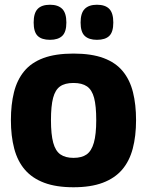

<svg xmlns="http://www.w3.org/2000/svg" viewBox="-20 -780 620 810"><path d="M26 -273Q26 -339 39 -391Q52 -443 82 -479.5Q112 -516 163 -535Q214 -554 290 -554Q366 -554 417 -535Q468 -516 498 -479.5Q528 -443 541 -391Q554 -339 554 -273Q554 -206 540 -153Q526 -100 495 -64Q464 -28 413.5 -9Q363 10 290 10Q217 10 166.5 -9Q116 -28 85 -64Q54 -100 40 -153Q26 -206 26 -273ZM195 -273Q195 -213 204.5 -178Q214 -143 235 -128.5Q256 -114 290 -114Q325 -114 345.5 -128.5Q366 -143 376 -178Q386 -213 386 -273Q386 -333 377 -367Q368 -401 347 -415.5Q326 -430 290 -430Q254 -430 233.5 -415.5Q213 -401 204 -367Q195 -333 195 -273ZM389 -612Q355 -612 337.5 -628.5Q320 -645 320 -685Q320 -725 337.5 -742.5Q355 -760 389 -760Q424 -760 441 -742.5Q458 -725 458 -685Q458 -645 441 -628.5Q424 -612 389 -612ZM191 -612Q156 -612 139 -628.5Q122 -645 122 -685Q122 -725 139 -742.5Q156 -760 191 -760Q225 -760 242.5 -742.5Q260 -725 260 -685Q260 -645 242.5 -628.5Q225 -612 191 -612Z"/></svg>

Font: Georama ExtraCondensed Thin
Style: Bold
Weight: 700
Version: Version 1.001